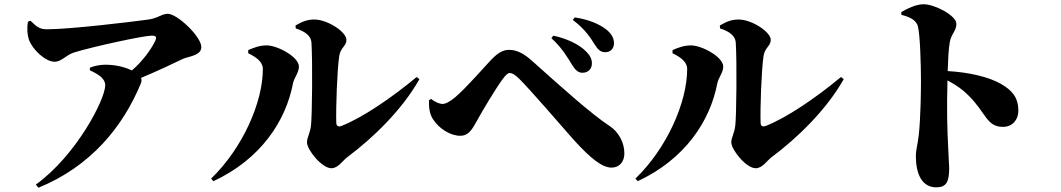

<svg xmlns="http://www.w3.org/2000/svg" viewBox="-20 -826 5000 905"><path d="M112 -724C106 -693 109 -661 116 -640C132 -593 194 -535 237 -535C271 -535 291 -567 330 -579C422 -607 657 -658 695 -658C714 -658 721 -653 711 -632C691 -591 653 -539 602 -494C575 -507 531 -521 477 -521C449 -521 424 -515 404 -507L403 -495C444 -476 476 -456 476 -424C476 -358 340 -94 149 44L161 59C410 -43 560 -230 644 -433C648 -443 648 -451 645 -459C724 -492 796 -526 841 -548C866 -560 929 -563 929 -604C929 -654 815 -761 771 -761C743 -761 724 -740 680 -734C602 -723 309 -688 203 -688C170 -688 156 -696 124 -728Z M1374 -692C1419 -678 1446 -656 1448 -626C1454 -529 1451 -281 1446 -236C1442 -197 1427 -179 1427 -155C1427 -120 1497 -33 1542 -33C1574 -33 1596 -70 1618 -86C1736 -174 1874 -306 1957 -453L1944 -463C1820 -360 1685 -270 1591 -233C1574 -226 1565 -232 1565 -249C1563 -318 1569 -497 1579 -562C1585 -602 1613 -609 1613 -638C1613 -676 1523 -734 1462 -734C1432 -734 1409 -727 1373 -706ZM1219 -501C1219 -344 1124 -128 975 16L986 28C1209 -76 1327 -255 1361 -433C1366 -459 1389 -484 1389 -512C1389 -558 1288 -612 1237 -612C1203 -612 1176 -601 1150 -590V-575C1189 -556 1219 -534 1219 -501Z M2725 -483C2754 -483 2770 -503 2770 -527C2770 -547 2762 -564 2743 -583C2709 -618 2649 -645 2588 -658L2579 -646C2630 -600 2659 -549 2678 -518C2693 -494 2707 -483 2725 -483ZM2833 -580C2858 -580 2874 -597 2874 -622C2874 -647 2862 -667 2839 -686C2805 -713 2755 -734 2689 -744L2680 -732C2740 -687 2765 -645 2782 -618C2799 -591 2811 -580 2833 -580ZM2021 -264C2049 -220 2103 -186 2149 -186C2190 -186 2206 -218 2226 -253C2253 -303 2318 -411 2350 -454C2365 -474 2374 -482 2383 -482C2393 -482 2408 -474 2428 -454C2475 -408 2627 -232 2685 -166C2769 -74 2820 -36 2863 -36C2899 -36 2923 -63 2923 -103C2923 -153 2897 -204 2852 -233C2767 -289 2631 -411 2488 -539C2450 -573 2417 -591 2379 -591C2348 -591 2323 -573 2295 -544C2267 -515 2179 -413 2126 -368C2099 -345 2079 -336 2065 -336C2054 -336 2031 -344 2012 -360L2002 -353C2001 -314 2006 -287 2021 -264Z M3374 -692C3419 -678 3446 -656 3448 -626C3454 -529 3451 -281 3446 -236C3442 -197 3427 -179 3427 -155C3427 -120 3497 -33 3542 -33C3574 -33 3596 -70 3618 -86C3736 -174 3874 -306 3957 -453L3944 -463C3820 -360 3685 -270 3591 -233C3574 -226 3565 -232 3565 -249C3563 -318 3569 -497 3579 -562C3585 -602 3613 -609 3613 -638C3613 -676 3523 -734 3462 -734C3432 -734 3409 -727 3373 -706ZM3219 -501C3219 -344 3124 -128 2975 16L2986 28C3209 -76 3327 -255 3361 -433C3366 -459 3389 -484 3389 -512C3389 -558 3288 -612 3237 -612C3203 -612 3176 -601 3150 -590V-575C3189 -556 3219 -534 3219 -501Z M4229 -756C4264 -747 4299 -734 4307 -700C4317 -658 4321 -524 4321 -439C4321 -388 4319 -268 4311 -193C4306 -146 4297 -120 4297 -91C4297 3 4331 57 4393 57C4441 57 4454 31 4454 -34C4454 -46 4451 -82 4449 -137C4445 -211 4442 -316 4446 -447C4491 -423 4519 -402 4543 -378C4629 -294 4629 -228 4708 -228C4753 -228 4780 -263 4780 -303C4780 -368 4750 -400 4699 -430C4642 -463 4550 -485 4447 -491C4449 -549 4451 -595 4457 -628C4464 -667 4488 -680 4488 -714C4488 -752 4387 -806 4333 -806C4298 -806 4258 -786 4228 -769Z"/></svg>

Font: Noto Serif KR Black
Style: Regular
Weight: 900
Version: Version 1.001;PS 1.001;hotconv 16.6.54;makeotf.lib2.5.65590